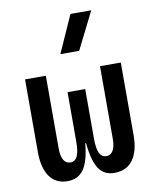

<svg xmlns="http://www.w3.org/2000/svg" viewBox="-89 -863 763 941"><g transform="rotate(-10 293.0 -392.5)"><path d="M171.4 9.8Q113.3 9.8 82.5 -33.4Q51.8 -76.7 51.8 -156.2V-517.6H155.3V-156.2Q155.3 -119.1 166.7 -98.6Q178.2 -78.1 200.7 -78.1Q223.1 -78.1 234.6 -100.3Q246.1 -122.6 246.1 -175.8V-419.9H334V-175.8Q334 -122.6 345.5 -100.3Q356.9 -78.1 379.4 -78.1Q401.9 -78.1 413.3 -98.6Q424.8 -119.1 424.8 -156.2V-517.6H528.3V-156.2Q528.3 -76.7 496.6 -33.4Q464.8 9.8 403.8 9.8Q353 9.8 326.7 -30Q300.3 -69.8 292 -158.2H288.1Q279.8 -69.8 252 -30Q224.1 9.8 171.4 9.8ZM243.7 -609.4 326.7 -794.9H430.2L337.4 -609.4Z"/></g></svg>

Font: Caskaydia Cove
Style: Regular
Weight: 400
Monospace: yes
Designer: Aaron Bell
Foundry: Saja Typeworks
Version: Version 4.300; ttfautohint (v1.8.3)